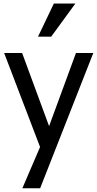

<svg xmlns="http://www.w3.org/2000/svg" viewBox="-20 -838 538 1060"><path d="M277.3 -818.4 189.9 -635.7H262.7L396 -818.4ZM399.4 -545.4 251 -141.6 102.1 -545.4H2.9L201.2 -26.4L103.5 201.2H201.7L495.1 -545.4Z"/></svg>

Font: SG Kara SemiBold
Style: Regular
Weight: 400
Designer: Damoon Khanjanzadeh
Version: Version 1.000